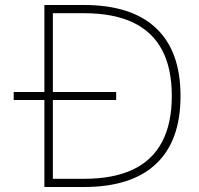

<svg xmlns="http://www.w3.org/2000/svg" viewBox="-20 -750 797 770"><path d="M35 -349V-381H446V-349ZM158 0V-730H316Q507 -730 605.5 -637.5Q704 -545 704 -365Q704 -185 605.5 -92.5Q507 0 316 0ZM317 -33Q435 -33 513 -70Q591 -107 630 -181Q669 -255 669 -365Q669 -476 630 -549.5Q591 -623 513 -660Q435 -697 317 -697H192V-33Z"/></svg>

Font: M PLUS 1 Thin ExtraLight
Style: Regular
Weight: 250
Version: Version 1.001